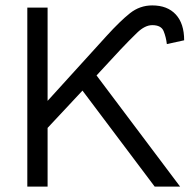

<svg xmlns="http://www.w3.org/2000/svg" viewBox="-20 -690 701 710"><path d="M425 -506 337 -411 646 0H552L285 -355L156 -217V0H81V-662H156V-317L374 -557Q424 -612 460.5 -641Q497 -670 543 -670Q599 -670 630 -636.5Q661 -603 661 -541L597 -527Q594 -553 585 -575Q576 -597 543 -597Q516 -597 487 -569Q458 -541 425 -506Z"/></svg>

Font: Questrial
Style: Regular
Weight: 400
Designer: Joe Prince, Laura Meseguer
Foundry: Joe Prince, Laura Meseguer
Version: Version 2.000; ttfautohint (v1.8.3)